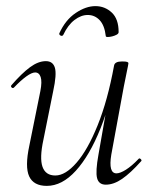

<svg xmlns="http://www.w3.org/2000/svg" viewBox="-20 -595 502 628"><path d="M133 13Q90 13 75.5 -18Q61 -49 76 -119L112 -297Q118 -328 113 -343Q108 -358 95 -358Q84 -358 66 -345Q48 -332 26 -309Q22 -305 18 -309Q14 -313 18 -317Q51 -355 78 -375Q105 -395 130 -395Q153 -395 159.5 -373.5Q166 -352 154 -297L122 -138Q109 -78 119 -49.5Q129 -21 161 -21Q194 -21 230.5 -63Q267 -105 299.5 -185.5Q332 -266 353 -380L364 -379Q344 -263 308.5 -174.5Q273 -86 228 -36.5Q183 13 133 13ZM326 9Q303 9 297.5 -12.5Q292 -34 302 -89L353 -380Q355 -394 379 -394Q392 -394 396 -392.5Q400 -391 400 -388Q400 -385 395 -361.5Q390 -338 385 -312L344 -89Q334 -28 361 -28Q373 -28 392 -40Q411 -52 433 -75Q436 -79 440.5 -74.5Q445 -70 441 -67Q407 -29 379.5 -10Q352 9 326 9ZM326 -477Q322 -512 306 -529Q290 -546 267 -546Q245 -546 223.5 -529.5Q202 -513 187 -481Q184 -476 178.5 -478.5Q173 -481 174 -486Q194 -530 227.5 -552.5Q261 -575 292 -575Q323 -575 345.5 -554Q368 -533 368 -490Q368 -485 361.5 -481.5Q355 -478 347 -476Q339 -474 332.5 -474Q326 -474 326 -477Z"/></svg>

Font: Cormorant Light Light
Style: Italic
Weight: 300
Italic angle: -10°
Version: Version 4.000